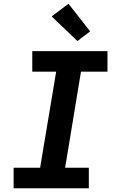

<svg xmlns="http://www.w3.org/2000/svg" viewBox="-20 -1009 640 1029"><path d="M53 0V-110H195L281 -625H153V-735H556V-625H414L329 -110H456V0ZM395 -789 257 -921 347 -989 463 -841Z"/></svg>

Font: Iosevka Curly Slab XBdExObl
Style: Regular
Weight: 800
Width: 7
Italic angle: -9°
Monospace: yes
Designer: Belleve Invis
Foundry: Belleve Invis
Version: Version 11.1.0; ttfautohint (v1.8.3)